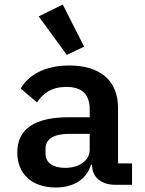

<svg xmlns="http://www.w3.org/2000/svg" viewBox="-20 -818 640 850"><path d="M489.7 0H564.6V-94.5H502.5V-340.2C502.5 -463.1 421.2 -528.1 286.6 -528.1C175.1 -528.1 103 -482.6 71.7 -425.8L143.8 -364.7C171.5 -405.9 209.2 -433.2 273.8 -433.2C344.8 -433.2 377.1 -399.1 377.1 -333.5V-299H285.5C133.2 -299 56.5 -246.8 56.5 -143.1C56.5 -46.2 123.6 12.1 226.2 12.1C306.8 12.1 363.3 -24.5 382.8 -88.8H387.8V-86.6C387.8 -32.7 429.3 0 489.7 0ZM151.3 -745.4 275.9 -574.9 352.3 -611.5 257.8 -797.9ZM181.5 -138.5V-159.1C181.5 -202.4 217 -225.5 288 -225.5H377.1V-155.9C377.1 -106.5 330.3 -74.9 268.5 -74.9C214.8 -74.9 181.5 -96.9 181.5 -138.5Z"/></svg>

Font: Margiela Mono SemiBold
Style: Regular
Weight: 600
Designer: Mike Abbink, Paul van der Laan, Pieter van Rosmalen
Foundry: Bold Monday
Version: Version 2.003 2021